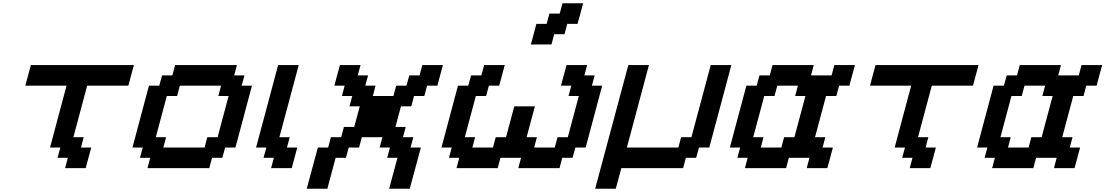

<svg xmlns="http://www.w3.org/2000/svg" viewBox="-20 -1020 6707 1165"><path d="M375 0H500Q505.9 -21 516.8 -62.5Q527.8 -104 533.7 -125H471.2L487.8 -187.5H425.3L508.8 -500H758.8Q764.2 -520.5 775.4 -562.3Q786.6 -604 792.5 -625H167.5Q161.6 -604 150.4 -562.3Q139.2 -520.5 133.8 -500H383.8Q366.7 -437.5 333.5 -312.5Q300.3 -187.5 283.7 -125H346.2L329.1 -62.5H391.6Z M875 0H1250L1266.6 -62.5H1329.1L1346.2 -125H1408.7Q1425.3 -187.5 1458.7 -312.5Q1492.2 -437.5 1508.8 -500H1446.3L1463.4 -562.5H1400.9L1417.5 -625H1042.5L1025.9 -562.5H963.4L946.3 -500H883.8Q867.2 -437.5 833.7 -312.5Q800.3 -187.5 783.7 -125H846.2L829.1 -62.5H891.6ZM1221.2 -125H971.2L987.8 -187.5H925.3Q936.5 -229 958.7 -312.3Q981 -395.5 992.2 -437.5H1054.7L1071.3 -500H1321.3L1304.7 -437.5H1367.2Q1356 -396 1333.7 -312.5Q1311.5 -229 1300.3 -187.5H1237.8Z M1625 0H1750Q1755.9 -21 1767.1 -62.5Q1778.3 -104 1783.7 -125H1721.2L1737.8 -187.5H1675.3L1792.5 -625H1667.5Q1645.5 -542 1600.8 -375Q1556.2 -208 1533.7 -125H1596.2L1579.1 -62.5H1641.6Z M2341.3 125H2466.3Q2477.5 83.5 2500 0Q2522.5 -83.5 2533.7 -125H2471.2L2487.8 -187.5H2425.3L2441.9 -250H2379.4Q2384.8 -270.5 2396 -312.3Q2407.2 -354 2413.1 -375H2475.6L2492.2 -437.5H2554.7L2571.3 -500H2633.8Q2639.2 -520.5 2650.4 -562.3Q2661.6 -604 2667.5 -625H2542.5L2525.9 -562.5H2463.4L2446.3 -500H2383.8L2367.2 -437.5H2242.2L2258.8 -500H2196.3L2213.4 -562.5H2150.9L2167.5 -625H2042.5Q2036.6 -604 2025.4 -562.3Q2014.2 -520.5 2008.8 -500H2071.3L2054.7 -437.5H2117.2L2100.6 -375H2163.1Q2157.7 -354 2146.2 -312.3Q2134.8 -270.5 2129.4 -250H2066.9L2050.3 -187.5H1987.8L1971.2 -125H1908.7Q1897.5 -83.5 1875 0Q1852.5 83.5 1841.3 125H1966.3L2016.6 -62.5H2079.1L2096.2 -125H2158.7L2175.3 -187.5H2300.3L2283.7 -125H2346.2L2329.1 -62.5H2391.6Z M3125 0H3375L3391.6 -62.5H3454.1L3471.2 -125H3533.7Q3550.3 -187.5 3583.7 -312.5Q3617.2 -437.5 3633.8 -500H3571.3L3588.4 -562.5H3525.9L3542.5 -625H3417.5Q3411.6 -604 3400.4 -562.3Q3389.2 -520.5 3383.8 -500H3446.3L3429.7 -437.5H3492.2Q3481 -396 3458.7 -312.5Q3436.5 -229 3425.3 -187.5H3362.8L3346.2 -125H3221.2L3237.8 -187.5H3175.3L3225.6 -375H3100.6L3050.3 -187.5H2987.8L2971.2 -125H2846.2L2862.8 -187.5H2800.3Q2811.5 -229 2833.7 -312.3Q2856 -395.5 2867.2 -437.5H2929.7L2946.3 -500H3008.8Q3014.6 -520.5 3025.9 -562.3Q3037.1 -604 3042.5 -625H2917.5L2900.9 -562.5H2838.4L2821.3 -500H2758.8Q2742.2 -437.5 2708.7 -312.5Q2675.3 -187.5 2658.7 -125H2721.2L2704.1 -62.5H2766.6L2750 0H3000L3016.6 -62.5H3141.6ZM3201.2 -750H3326.2L3342.8 -812.5H3405.3L3421.9 -875H3484.4Q3490.2 -896 3501.5 -937.5Q3512.7 -979 3518.1 -1000H3393.1L3376 -937.5H3313.5L3296.9 -875H3234.4Q3229 -854 3218 -812.5Q3207 -771 3201.2 -750Z M3591.3 125H3716.3Q3722.2 104 3733.4 62.5Q3744.6 21 3750 0H4125L4141.6 -62.5H4204.1L4221.2 -125H4283.7Q4306.2 -208.5 4350.8 -375.2Q4395.5 -542 4417.5 -625H4292.5L4175.3 -187.5H4112.8L4096.2 -125H3783.7Q3806.2 -208 3850.6 -375Q3895 -542 3917.5 -625H3792.5Q3758.8 -500 3691.9 -250Q3625 0 3591.3 125Z M4875 0H5000Q5005.9 -21 5017.1 -62.5Q5028.3 -104 5033.7 -125H4971.2L4987.8 -187.5H4925.3Q4936.5 -229 4958.7 -312.5Q4981 -396 4992.2 -437.5H5054.7L5071.3 -500H5133.8Q5139.2 -520.5 5150.4 -562.3Q5161.6 -604 5167.5 -625H5042.5L5025.9 -562.5H4900.9L4917.5 -625H4667.5L4650.9 -562.5H4588.4L4571.3 -500H4508.8Q4492.2 -437.5 4458.7 -312.5Q4425.3 -187.5 4408.7 -125H4471.2L4454.1 -62.5H4516.6L4500 0H4750L4766.6 -62.5H4891.6ZM4721.2 -125H4596.2L4612.8 -187.5H4550.3Q4561.5 -229 4583.7 -312.3Q4606 -395.5 4617.2 -437.5H4679.7L4696.3 -500H4821.3L4804.7 -437.5H4867.2Q4856 -396 4833.7 -312.5Q4811.5 -229 4800.3 -187.5H4737.8Z M5500 0H5625Q5630.9 -21 5641.8 -62.5Q5652.8 -104 5658.7 -125H5596.2L5612.8 -187.5H5550.3L5633.8 -500H5883.8Q5889.2 -520.5 5900.4 -562.3Q5911.6 -604 5917.5 -625H5292.5Q5286.6 -604 5275.4 -562.3Q5264.2 -520.5 5258.8 -500H5508.8Q5491.7 -437.5 5458.5 -312.5Q5425.3 -187.5 5408.7 -125H5471.2L5454.1 -62.5H5516.6Z M6375 0H6500Q6505.9 -21 6517.1 -62.5Q6528.3 -104 6533.7 -125H6471.2L6487.8 -187.5H6425.3Q6436.5 -229 6458.7 -312.5Q6481 -396 6492.2 -437.5H6554.7L6571.3 -500H6633.8Q6639.2 -520.5 6650.4 -562.3Q6661.6 -604 6667.5 -625H6542.5L6525.9 -562.5H6400.9L6417.5 -625H6167.5L6150.9 -562.5H6088.4L6071.3 -500H6008.8Q5992.2 -437.5 5958.7 -312.5Q5925.3 -187.5 5908.7 -125H5971.2L5954.1 -62.5H6016.6L6000 0H6250L6266.6 -62.5H6391.6ZM6221.2 -125H6096.2L6112.8 -187.5H6050.3Q6061.5 -229 6083.7 -312.3Q6106 -395.5 6117.2 -437.5H6179.7L6196.3 -500H6321.3L6304.7 -437.5H6367.2Q6356 -396 6333.7 -312.5Q6311.5 -229 6300.3 -187.5H6237.8Z"/></svg>

Font: Faithful 32x
Style: Oblique
Weight: 400
Foundry: Faithful Resource Pack
Version: Version 1.0; January 27, 2023